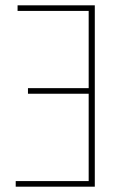

<svg xmlns="http://www.w3.org/2000/svg" viewBox="-20 -701 486 721"><path d="M46 -681H336V0H39V-21H313V-349H85V-370H313V-660H46Z"/></svg>

Font: Fira Sans Condensed Thin
Style: Regular
Weight: 250
Width: 3
Designer: Carrois Corporate & Edenspiekermann AG
Foundry: Carrois Corporate GbR & Edenspiekermann AG
Version: Version 4.203